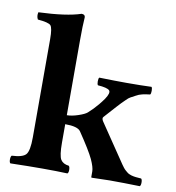

<svg xmlns="http://www.w3.org/2000/svg" viewBox="-79 -769 772 842"><g transform="rotate(10 306.5 -348.0)"><path d="M100.1 -127V-564.9Q100.1 -614.7 90.1 -625.5Q80.1 -636.2 32.2 -640.1Q24.4 -654.3 28.8 -671.9Q152.8 -676.8 216.8 -698.2Q232.9 -698.2 232.9 -685.1Q230 -647.9 230 -583V-249Q251.5 -249 280 -258.5Q308.6 -268.1 318.8 -277.1Q329.1 -286.1 339.6 -296.9Q350.1 -307.6 361.1 -320.8Q372.1 -334 382.8 -349.1Q402.8 -378.9 393.3 -388.9Q383.8 -398.9 341.8 -401.9Q337.9 -405.8 337.9 -418.9Q337.9 -432.1 341.8 -436Q416 -434.1 462.9 -434.1Q529.8 -434.1 574.2 -436Q578.1 -432.1 578.1 -418.9Q578.1 -405.8 574.2 -401.9Q555.7 -399.9 540.5 -396.5Q525.4 -393.1 511.5 -385Q497.6 -377 490.7 -373.8Q483.9 -370.6 470.5 -356.9Q457 -343.3 455.3 -341.8Q453.6 -340.3 438.5 -323.7L389.2 -269Q383.3 -262.2 392.1 -249L507.8 -78.1Q512.7 -71.3 517.3 -65.2Q522 -59.1 527.6 -54.4Q533.2 -49.8 536.6 -46.9Q540 -43.9 545.9 -41.5Q551.8 -39.1 554.9 -38.1Q558.1 -37.1 565.7 -35.6Q573.2 -34.2 575.2 -34.2Q577.1 -34.2 586.7 -33.2Q596.2 -32.2 599.1 -32.2Q604 -28.3 604 -15.1Q604 -2 599.1 2Q524.9 0 464.8 0L384.8 2L382.8 0V-25.9Q382.8 -43.9 367.2 -78.1Q350.1 -114.3 298.8 -189.9Q285.6 -209 230 -209V-127Q230 -68.8 240.5 -52Q251 -35.2 276.9 -32.2Q281.7 -28.3 282 -15.1Q282.2 -2 276.9 2Q229 0 165 0Q106.9 0 22.9 2Q18.1 -2 18.1 -14.9Q18.1 -27.8 22.9 -32.2Q70.8 -34.2 85.4 -50.5Q100.1 -66.9 100.1 -127Z"/></g></svg>

Font: Linux Libertine
Style: Bold
Weight: 700
Designer: Philipp H. Poll
Foundry: Philipp H. Poll
Version: Version 5.0.3